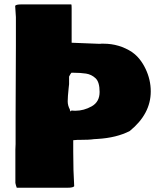

<svg xmlns="http://www.w3.org/2000/svg" viewBox="-20 -879 709 878"><path d="M51.3 -348.6 52.7 -671.4V-800.8L49.3 -852.1Q52.2 -858.9 79.1 -858.9H306.2Q307.6 -856.4 307.6 -842.3V-683.6L431.6 -678.7H439.5L442.9 -679.2H453.6Q525.4 -679.2 585 -640.1H584.5Q621.6 -614.3 645.5 -564.5Q669.4 -514.6 669.4 -460.9Q669.4 -357.9 573.2 -279.8Q513.2 -249 426.8 -243.7L409.7 -242.7Q389.6 -239.3 339.8 -239.3H333Q325.7 -239.3 314.9 -237.8V-185.1Q314.9 -95.7 319.3 -27.8Q315.4 -20.5 288.6 -20.5H56.6Q52.2 -32.2 50.3 -42.5V-195.3Q50.3 -211.4 51.3 -220.2ZM306.6 -546.4Q302.7 -542.5 295.9 -528.8V-494.1L293.9 -476.1Q289.6 -435.5 289.6 -415.8Q289.6 -396 299.8 -377.9H299.3Q299.3 -375.5 301 -372.6Q302.7 -369.6 302.7 -369.1L307.6 -374Q310.5 -372.6 325.2 -372.6Q363.3 -372.6 399.4 -392.8Q435.5 -413.1 435.5 -458.5Q435.5 -503.9 417 -521.2Q398.4 -538.6 373.3 -542.5Q348.1 -546.4 314.5 -546.4Z"/></svg>

Font: Bowlby One
Style: Regular
Weight: 400
Designer: vernon adams
Foundry: vernon adams
Version: Version 1.000